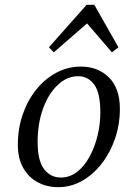

<svg xmlns="http://www.w3.org/2000/svg" viewBox="-20 -763 528 796"><path d="M221 13Q175 13 137 -7Q99 -27 76.5 -66.5Q54 -106 54 -163Q54 -231 74.5 -289.5Q95 -348 131 -392.5Q167 -437 214.5 -462Q262 -487 315 -487Q386 -487 431.5 -442Q477 -397 477 -312Q477 -247 457 -188.5Q437 -130 401.5 -84.5Q366 -39 320 -13Q274 13 221 13ZM232 -27Q269 -27 299 -50Q329 -73 350.5 -112Q372 -151 384 -199Q396 -247 396 -297Q396 -378 370.5 -412.5Q345 -447 304 -447Q257 -447 218.5 -410Q180 -373 158 -311.5Q136 -250 136 -175Q136 -96 163 -61.5Q190 -27 232 -27ZM444 -546 341 -666 203 -546 183 -567 339 -743H371L471 -567Z"/></svg>

Font: Source Serif Pro
Style: Italic
Weight: 400
Italic angle: -12°
Designer: Frank Grießhammer
Foundry: Adobe Systems Incorporated
Version: Version 3.001;hotconv 1.0.111;makeotfexe 2.5.65597